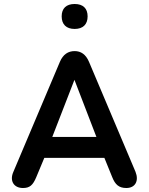

<svg xmlns="http://www.w3.org/2000/svg" viewBox="-20 -934 745 962"><path d="M95 8C129 8 145 -6 162 -47L202 -143H503L542 -47C557 -9 576 8 613 8C658 8 677 -28 659 -73L426 -624C410 -662 385 -678 354 -678C322 -678 296 -662 280 -624L47 -73C27 -28 49 8 95 8ZM353 -534 463 -248H242ZM354 -789C396 -789 419 -812 419 -852C419 -892 396 -914 354 -914C312 -914 289 -892 289 -852C289 -812 312 -789 354 -789Z"/></svg>

Font: SN Pro SemiBold
Style: Regular
Weight: 600
Designer: Tobias Whetton
Foundry: Supernotes
Version: Version 1.003;Glyphs 3.3 (3324)